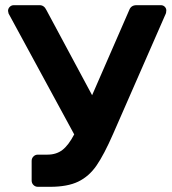

<svg xmlns="http://www.w3.org/2000/svg" viewBox="-20 -720 661 740"><path d="M600 -700Q609 -700 615 -694Q621 -688 621 -680Q621 -670 617 -663L416 -204Q381 -124 352 -82Q323 -40 281.5 -20Q240 0 173 0H126Q116 0 109 -7Q102 -14 102 -24V-100Q102 -110 109 -117Q116 -124 126 -124H163Q197 -124 220.5 -142Q244 -160 266 -202L13 -668Q11 -676 11 -678Q11 -687 17.5 -693.5Q24 -700 33 -700H133Q150 -700 159 -681L335 -353L478 -681Q485 -700 506 -700Z"/></svg>

Font: Rubik AZ
Style: Regular
Weight: 500
Designer: Hubert and Fischer
Foundry: Hubert & Fischer
Version: Version 2.000